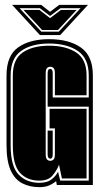

<svg xmlns="http://www.w3.org/2000/svg" viewBox="-20 -765 410 794"><path d="M143 9Q103 9 72 -7Q41 -23 24 -61Q7 -99 7 -165V-453Q7 -535 55 -569Q103 -603 183 -603Q265 -603 314.5 -568.5Q364 -534 364 -453V0H215L212 -16Q199 -5 182.5 2Q166 9 143 9ZM143 -9Q175 -9 193 -23Q211 -37 220 -55L229 -18H347V-324H177V-462Q177 -480 188 -480Q198 -480 198 -462V-362H347V-453Q347 -524 301.5 -554.5Q256 -585 183 -585Q111 -585 67.5 -554.5Q24 -524 24 -453V-165Q24 -77 57 -43Q90 -9 143 -9ZM143 -18Q92 -18 62.5 -50.5Q33 -83 33 -165V-453Q33 -520 74 -548Q115 -576 183 -576Q252 -576 295 -548Q338 -520 338 -453V-371H207V-462Q207 -478 201.5 -483.5Q196 -489 188 -489Q180 -489 174.5 -483.5Q169 -478 169 -462V-127Q169 -111 174.5 -105.5Q180 -100 188 -100Q196 -100 201.5 -105.5Q207 -111 207 -127V-234H185V-315H338V-27H236L224 -84Q216 -62 198 -40Q180 -18 143 -18ZM188 -109Q177 -109 177 -127V-225H198V-127Q198 -109 188 -109ZM145 -620 30 -745H150L187 -716L225 -745H344L229 -620ZM61 -731 151 -634H223L313 -731H230L187 -699L145 -731ZM77 -724H143L187 -690L232 -724H297L220 -641H154Z"/></svg>

Font: Alumni Sans Collegiate One SC
Style: Regular
Weight: 400
Designer: Robert E. Leuschke
Foundry: Robert E. Leuschke
Version: Version 1.100